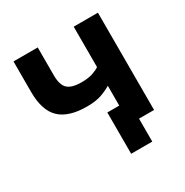

<svg xmlns="http://www.w3.org/2000/svg" viewBox="-153 -655 874 906"><g transform="rotate(-30 284.0 -202.5)"><path d="M305 -100H370V-208Q347 -194 316 -183Q285 -172 237 -172Q137 -172 89.5 -217.5Q42 -263 42 -363V-530H174V-378Q174 -326 196 -305Q218 -284 272 -284Q310 -284 335 -293Q360 -302 370 -310V-530H502V0H420V125H305Z"/></g></svg>

Font: Golos Text DemiBold
Style: Regular
Weight: 600
Designer: A.Korolkova, Vitaly Kuzmin
Foundry: ParaType Ltd
Version: Version 2.002